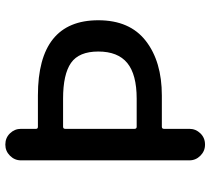

<svg xmlns="http://www.w3.org/2000/svg" viewBox="-54 -722 776 708"><g transform="rotate(-90 334.0 -368.0)"><path d="M154.3 0Q130.9 0 113.8 -17.1Q96.7 -34.2 96.7 -57.6V-678.7Q96.7 -702.1 113.8 -719.2Q130.9 -736.3 154.3 -736.3H155.3Q179.7 -736.3 196.3 -719.2Q212.9 -702.1 212.9 -678.7V-623Q212.9 -616.2 220.7 -616.2H335.9Q613.3 -616.2 613.3 -393.6Q613.3 -277.3 537.1 -218.3Q460.9 -159.2 335.9 -159.2H220.7Q212.9 -159.2 212.9 -151.4V-57.6Q212.9 -34.2 196.3 -17.1Q179.7 0 155.3 0ZM212.9 -259.8Q212.9 -252 220.7 -252H324.2Q413.1 -252 455.6 -286.6Q498 -321.3 498 -393.6Q498 -464.8 456.1 -494.1Q414.1 -523.4 324.2 -523.4H220.7Q212.9 -523.4 212.9 -515.6Z"/></g></svg>

Font: Gen Jyuu Gothic P Medium
Style: Regular
Weight: 500
Designer: [Source Han Sans]
Ryoko NISHIZUKA  (kana & ideographs); Paul D. Hunt (Latin, Greek & Cyrillic); Wenlong ZHANG  (bopomofo
Version: Version 1.002.20150607